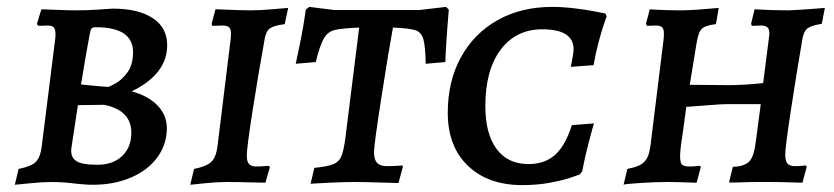

<svg xmlns="http://www.w3.org/2000/svg" viewBox="-20 -528 2419 557"><path d="M23 8 34 -38Q70 -45 83.5 -58Q97 -71 101 -103L140 -414Q141 -420 141 -429Q141 -443 136 -448.5Q131 -454 118 -454L92 -453L87 -458L100 -501Q112 -501 143 -499.5Q174 -498 202 -498Q230 -498 262.5 -500Q295 -502 307 -503Q381 -503 423 -475.5Q465 -448 465 -397Q465 -313 362 -263Q410 -250 437 -222Q464 -194 464 -156Q464 -109 436.5 -71.5Q409 -34 360 -13Q311 8 250 8Q237 8 224.5 7Q212 6 202 5Q162 0 131 0Q104 0 69 3.5Q34 7 23 8ZM293 -276Q293 -274 313.5 -285Q334 -296 350 -318.5Q366 -341 366 -376Q366 -413 339 -431Q312 -449 257 -449Q249 -449 246 -445.5Q243 -442 241 -433Q230 -375 215 -283Q225 -282 250 -279.5Q275 -277 293 -276ZM187 -98Q184 -72 201 -61Q218 -50 262 -50Q308 -50 334.5 -75.5Q361 -101 361 -143Q361 -208 282 -224L206 -223Z M696 -77Q696 -59 702.5 -52Q709 -45 723 -45Q737 -45 747 -46Q757 -47 760 -47L763 -43L750 2Q738 2 704 1Q670 0 637 0Q610 0 576 3.5Q542 7 532 8L543 -38Q579 -45 593 -58.5Q607 -72 611 -104L649 -413Q650 -420 650 -431Q650 -444 644.5 -449Q639 -454 625 -454L596 -453Q594 -457 594 -459L605 -501Q621 -501 635 -500Q679 -498 709 -498Q732 -498 768 -501Q804 -504 816 -505L806 -458Q775 -454 763.5 -446Q752 -438 748 -416Q730 -317 713 -208.5Q696 -100 696 -77Z M896 -348 838 -343Q841 -357 851 -405.5Q861 -454 867 -500L877 -508L950 -499H1197L1274 -508L1282 -500Q1278 -454 1275 -407.5Q1272 -361 1272 -348L1215 -343Q1214 -395 1208 -415Q1202 -435 1184.5 -440.5Q1167 -446 1120 -448Q1109 -390 1087 -249Q1065 -108 1065 -86Q1065 -65 1074 -55.5Q1083 -46 1103 -46Q1121 -46 1132.5 -47Q1144 -48 1147 -48L1149 -45L1136 3Q1121 3 1082.5 1.5Q1044 0 1006 0Q979 0 936.5 2Q894 4 881 5L892 -41Q930 -45 946.5 -51.5Q963 -58 970 -74Q977 -90 982 -128L1022 -448Q971 -446 951 -441Q931 -436 919.5 -416.5Q908 -397 896 -348Z M1279 -201Q1279 -292 1317 -361.5Q1355 -431 1423.5 -469.5Q1492 -508 1582 -508Q1611 -508 1645.5 -504Q1680 -500 1704.5 -495Q1729 -490 1736 -489L1740 -481Q1738 -476 1731.5 -456.5Q1725 -437 1716.5 -405.5Q1708 -374 1702 -339L1636 -334Q1637 -340 1640.5 -358Q1644 -376 1644 -385Q1644 -443 1553 -443Q1477 -443 1432.5 -384Q1388 -325 1388 -220Q1388 -140 1420.5 -96Q1453 -52 1513 -52Q1560 -52 1590 -78.5Q1620 -105 1639 -165L1703 -170Q1699 -157 1687.5 -113Q1676 -69 1669 -31L1662 -22Q1657 -20 1635 -12.5Q1613 -5 1576 2Q1539 9 1495 9Q1396 9 1337.5 -47Q1279 -103 1279 -201Z M2258 -80Q2258 -61 2264.5 -53.5Q2271 -46 2287 -46Q2298 -46 2306.5 -47Q2315 -48 2318 -48Q2318 -47 2319 -46Q2320 -45 2320 -43L2308 2Q2298 2 2270.5 1Q2243 0 2210 0H2180Q2146 0 2130 1Q2119 1 2107 1.5Q2095 2 2095 1L2106 -44Q2140 -45 2154 -60Q2168 -75 2173 -120L2187 -226H2090Q2076 -226 2031 -222.5Q1986 -219 1971 -218L1959 -130Q1953 -94 1953 -74Q1953 -56 1958.5 -50.5Q1964 -45 1979 -45Q1991 -45 1999.5 -46Q2008 -47 2011 -47L2013 -43L2001 2Q1992 2 1966 1Q1940 0 1914 0Q1880 0 1835 3Q1790 6 1789 8L1800 -38Q1827 -43 1840.5 -51.5Q1854 -60 1860 -75.5Q1866 -91 1869 -121L1905 -413Q1906 -420 1906 -431Q1906 -444 1900.5 -449Q1895 -454 1881 -454L1857 -453L1854 -459L1865 -501Q1875 -500 1902.5 -499Q1930 -498 1957 -498Q1981 -498 2017 -501Q2053 -504 2065 -505L2057 -458Q2034 -455 2024 -450Q2014 -445 2009 -434Q2004 -423 2000 -398L1981 -282L2092 -281Q2138 -281 2194 -287L2210 -413Q2212 -427 2212 -431Q2212 -444 2206 -449Q2200 -454 2186 -454L2161 -453L2159 -459L2169 -501Q2182 -500 2212.5 -499Q2243 -498 2269 -498Q2293 -499 2327.5 -501.5Q2362 -504 2373 -505L2364 -459Q2334 -454 2323 -446Q2312 -438 2308 -416Q2291 -317 2274.5 -209Q2258 -101 2258 -80Z"/></svg>

Font: Alegreya SC Medium
Style: Italic
Weight: 500
Italic angle: -7°
Designer: Juan Pablo del Peral
Foundry: Huerta Tipografica
Version: Version 2.007; ttfautohint (v1.6)